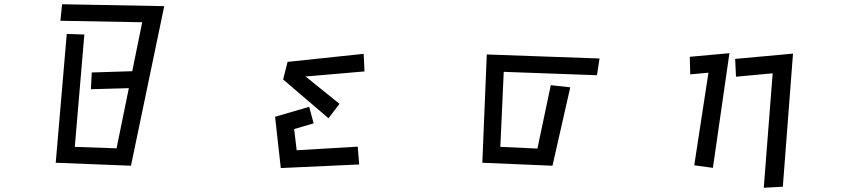

<svg xmlns="http://www.w3.org/2000/svg" viewBox="-20 -767 4040 906"><path d="M295 -607 378 -604 333 -74 530 -67 588 -351 409 -346 413 -425 604 -431 651 -662 265 -669 273 -747 755 -738 598 15 243 1Z M1337 -475 1696 -513 1700 -430 1422 -406 1582 -277 1530 -209 1316 -392ZM1278 -216 1439 -263 1460 -185 1368 -158 1380 -58 1668 -75 1675 9 1305 26Z M2277 -510 2809 -491 2797 -412 2357 -428 2341 -74 2516 -66 2579 -365 2671 -355 2587 15 2256 1Z M3323 -424 3237 -416 3235 -499 3422 -516 3344 25 3256 13ZM3626 -421 3453 -405 3449 -489 3722 -514 3674 114 3584 119Z"/></svg>

Font: Stick
Style: Regular
Weight: 400
Designer: Fontworks Inc.
Foundry: Fontworks Inc.
Version: Version 1.100